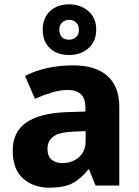

<svg xmlns="http://www.w3.org/2000/svg" viewBox="-20 -860 643 890"><path d="M320 -557Q423 -557 478 -508Q533 -459 533 -364V0H423L393 -74H389Q354 -30 315 -10Q276 10 208 10Q135 10 87 -32.5Q39 -75 39 -162Q39 -248 101 -291.5Q163 -335 285 -340L376 -343V-358Q376 -405 354.5 -424Q333 -443 295 -443Q259 -443 219.5 -431Q180 -419 142 -402L96 -508Q140 -531 196.5 -544Q253 -557 320 -557ZM321 -250Q253 -247 226.5 -226.5Q200 -206 200 -170Q200 -136 219 -120Q238 -104 269 -104Q314 -104 345.5 -131Q377 -158 377 -207V-252ZM300 -605Q246 -605 212 -636Q178 -667 178 -722Q178 -777 212 -808.5Q246 -840 300 -840Q353 -840 389.5 -808.5Q426 -777 426 -723Q426 -668 390 -636.5Q354 -605 300 -605ZM300 -676Q320 -676 333 -688.5Q346 -701 346 -722Q346 -743 333 -755.5Q320 -768 300 -768Q281 -768 268 -755.5Q255 -743 255 -722Q255 -701 266.5 -688.5Q278 -676 300 -676Z"/></svg>

Font: Noto Sans Oriya
Style: Bold
Weight: 700
Designer: Amélie Bonet and Sol Matas
Foundry: Google LLC
Version: Version 2.006; ttfautohint (v1.8.4.7-5d5b)